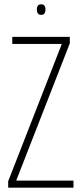

<svg xmlns="http://www.w3.org/2000/svg" viewBox="-20 -871 372 891"><path d="M18 0V-30L266 -665V-667H37V-700H304V-670L56 -35V-33H321V0ZM171 -802Q151 -802 151 -827Q151 -851 171 -851Q191 -851 191 -827Q191 -802 171 -802Z"/></svg>

Font: Georama Condensed ExtraLight
Style: Regular
Weight: 200
Width: 3
Designer: Jean-Baptiste Levee
Foundry: Production Type
Version: Version 1.000